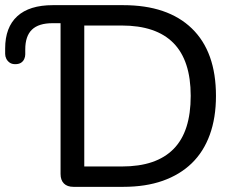

<svg xmlns="http://www.w3.org/2000/svg" viewBox="-20 -725 917 745"><path d="M265 0Q241 0 228 -13Q215 -26 215 -50V-635H184Q130 -635 104 -610Q78 -585 78 -533V-514Q78 -505 74 -496Q70 -487 61.5 -481.5Q53 -476 39 -476Q26 -476 17.5 -482Q9 -488 4.5 -497Q0 -506 0 -516V-537Q0 -619 47 -662Q94 -705 185 -705H458Q631 -705 724.5 -614.5Q818 -524 818 -353Q818 -268 794 -202Q770 -136 724 -91.5Q678 -47 611.5 -23.5Q545 0 458 0ZM307 -79H452Q520 -79 570 -96Q620 -113 653.5 -147Q687 -181 703.5 -232.5Q720 -284 720 -353Q720 -490 653 -558Q586 -626 452 -626H307Z"/></svg>

Font: Nunito Medium
Style: Regular
Weight: 500
Designer: Vernon Adams
Foundry: Vernon Adams
Version: Version 3.602